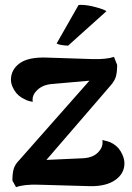

<svg xmlns="http://www.w3.org/2000/svg" viewBox="-20 -760 544 790"><path d="M492 -88Q492 -46 454.5 -19.5Q417 7 351 6L139 0Q80 -2 46 10L31 -17Q31 -47 36.5 -65.5Q42 -84 60 -102L348 -428L190 -414Q152 -410 130 -386Q114 -370 114 -350Q114 -344 115 -341Q92 -345 83 -351Q55 -363 40 -387Q25 -411 25 -431Q25 -474 61.5 -500Q98 -526 174 -523L358 -517Q417 -515 449 -526L462 -493Q462 -464 457 -445.5Q452 -427 434 -407L171 -102L324 -109Q370 -112 391 -142Q402 -156 402 -174Q402 -181 401 -184Q423 -179 433 -175Q462 -162 477 -136.5Q492 -111 492 -88ZM260 -572Q224 -574 213 -581L303 -739Q306 -740 314 -740Q339 -740 374 -730.5Q409 -721 418 -714Z"/></svg>

Font: Arima Madurai Black
Style: Regular
Weight: 900
Designer: Joana Correia and Natanael Gama
Foundry: NDISCOVER
Version: Version 1.019